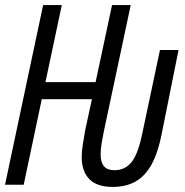

<svg xmlns="http://www.w3.org/2000/svg" viewBox="-20 -734 737 763"><path d="M427.7 8.8Q365.2 8.8 335 -22.2Q304.7 -53.2 304.7 -110.4Q304.7 -131.3 309.1 -159.7Q313.5 -188 318.8 -217.3L345.2 -339.8H146L74.2 0H0L151.4 -713.9H225.6L160.6 -407.7H359.9L425.3 -713.9H499.5L392.1 -209Q387.2 -185.1 383.5 -162.6Q379.9 -140.1 379.9 -120.1Q379.9 -88.9 393.3 -73.2Q406.7 -57.6 434.6 -57.6Q476.6 -57.6 502.2 -88.9Q527.8 -120.1 544.4 -198.7L615.7 -535.2H689.5L622.1 -199.7Q607.9 -127.4 582.8 -81.3Q557.6 -35.2 519.5 -13.2Q481.4 8.8 427.7 8.8Z"/></svg>

Font: Open Sans Condensed
Style: Italic
Weight: 400
Width: 3
Italic angle: -12°
Designer: Monotype Design Team
Foundry: Monotype Imaging Inc.
Version: Version 3.000